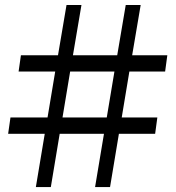

<svg xmlns="http://www.w3.org/2000/svg" viewBox="-20 -734 706 771"><path d="M12.7 -196.8 22 -262.2H170.9L201.7 -446.8H54.7L64 -512.2H212.9L247.1 -713.9H307.1L272.9 -512.2H450.7L484.9 -713.9H544.9L510.7 -512.2H651.9L643.1 -446.8H499.5L468.8 -262.2H611.8L603 -196.8H457.5L421.9 17.1H361.8L397.5 -196.8H219.7L184.1 17.1H124L159.7 -196.8ZM231 -262.2H408.7L439.5 -446.8H261.7Z"/></svg>

Font: Vidaloka 
Style: Regular
Weight: 400
Designer: Cyreal (www.cyreal.org)
Foundry: Cyreal (www.cyreal.org)
Version: Version 1.011